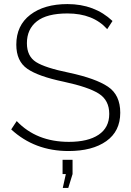

<svg xmlns="http://www.w3.org/2000/svg" viewBox="-20 -735 645 942"><path d="M506 -592Q437 -669 311 -669Q210 -669 161 -630.5Q112 -592 112 -523Q112 -459 157 -430.5Q202 -402 320 -378Q450 -350 510 -309.5Q570 -269 570 -182Q570 -91 501.5 -42.5Q433 6 316 6Q150 6 35 -100L62 -141Q159 -39 318 -39Q412 -39 464 -74Q516 -109 516 -176Q516 -243 465 -275.5Q414 -308 293 -334Q168 -360 114 -397.5Q60 -435 60 -516Q60 -610 128.5 -662.5Q197 -715 311 -715Q444 -715 532 -632ZM288 187 303 119H287V49H336V119L315 187Z"/></svg>

Font: Raleway-v4020 Light
Style: Regular
Weight: 300
Designer: Matt McInerney, Pablo Impallari, Rodrigo Fuenzalida
Foundry: Matt McInerney, Pablo Impallari, Rodrigo Fuenzalida
Version: Version 4.020;PS 004.020;hotconv 1.0.88;makeotf.lib2.5.64775